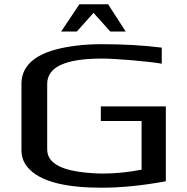

<svg xmlns="http://www.w3.org/2000/svg" viewBox="-20 -865 873 895"><path d="M734 -568V-643C647 -654 554 -659 454 -659C412 -659 373 -657 335 -652C205 -636 80 -594 80 -473V-166C80 -137 88 -112 105 -90C164 -13 302 10 454 10C545 10 644 0 753 -20V-369H450V-301H640V-74C577 -62 517 -56 461 -56C430 -56 400 -58 373 -61C291 -70 200 -94 200 -168V-474C200 -553 285 -592 456 -592C522 -592 681 -578 734 -568ZM265 -718H338L416 -805L494 -718H566L484 -845H350Z"/></svg>

Font: Gamestation Extended
Style: Regular
Weight: 400
Width: 7
Designer: Jonas Hecksher
Foundry: Jonas Hecksher, Playtypeª, e-types AS
Version: Version 1.003